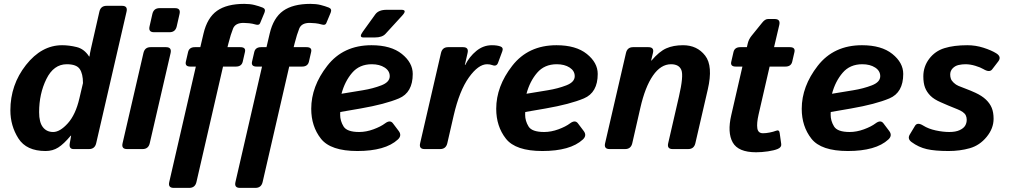

<svg xmlns="http://www.w3.org/2000/svg" viewBox="-20 -750 5078 966"><path d="M32.2 -194.8Q32.2 -323.2 110.6 -422.9Q189 -522.5 292.5 -522.5Q327.6 -522.5 365.7 -513.2Q403.8 -503.9 428.2 -465.8H430.2Q432.1 -481 437.5 -504.9L480 -691.4Q486.8 -720.7 516.1 -720.7H594.2Q623.5 -720.7 616.7 -691.4L463.9 -29.3Q457 0 427.7 0H350.6Q325.7 0 331.1 -29.3L337.9 -67.4H335.9Q300.8 -25.4 272.9 -7.8Q245.1 9.8 209.5 9.8Q112.8 9.8 72.5 -53.7Q32.2 -117.2 32.2 -194.8ZM176.8 -185.5Q176.8 -134.8 195.6 -110.4Q214.4 -85.9 247.6 -85.9Q281.7 -85.9 321 -129.4Q360.4 -172.9 379.4 -254.9L397.5 -332Q397.5 -378.9 381.1 -402.8Q364.7 -426.8 315.9 -426.8Q250 -426.8 213.4 -352.5Q176.8 -278.3 176.8 -185.5Z M619.1 0Q589.8 0 596.7 -29.3L701.7 -483.4Q708.5 -512.7 737.3 -512.7H815.4Q844.7 -512.7 838.4 -483.4L733.4 -29.3Q726.6 0 697.3 0ZM754.9 -587.9Q725.6 -587.9 732.4 -617.2L746.6 -679.7Q753.4 -709 782.7 -709H860.8Q890.1 -709 883.3 -679.7L869.1 -617.2Q862.3 -587.9 833 -587.9Z M938 -415Q909.7 -415 915 -439.5L926.3 -488.3Q932.1 -512.7 960.4 -512.7H987.8L1003.9 -581.1Q1022.5 -660.6 1071.8 -695.6Q1121.1 -730.5 1209 -730.5Q1237.8 -730.5 1260.3 -724.9Q1282.7 -719.2 1301.3 -711.9Q1318.4 -705.1 1310.5 -686L1288.6 -633.3Q1283.7 -621.1 1264.6 -627Q1250.5 -631.3 1233.4 -633.1Q1216.3 -634.8 1205.1 -634.8Q1164.1 -634.8 1152.6 -606.4Q1141.1 -578.1 1129.4 -532.2L1124.5 -512.7H1189Q1218.3 -512.7 1212.4 -488.3L1201.2 -439.5Q1195.3 -415 1166.5 -415H1102.1L968.3 166Q961.4 195.3 932.1 195.3H854Q824.7 195.3 831.5 166L965.3 -415Z M1271 -415Q1242.7 -415 1248 -439.5L1259.3 -488.3Q1265.1 -512.7 1293.5 -512.7H1320.8L1336.9 -581.1Q1355.5 -660.6 1404.8 -695.6Q1454.1 -730.5 1542 -730.5Q1570.8 -730.5 1593.3 -724.9Q1615.7 -719.2 1634.3 -711.9Q1651.4 -705.1 1643.6 -686L1621.6 -633.3Q1616.7 -621.1 1597.7 -627Q1583.5 -631.3 1566.4 -633.1Q1549.3 -634.8 1538.1 -634.8Q1497.1 -634.8 1485.6 -606.4Q1474.1 -578.1 1462.4 -532.2L1457.5 -512.7H1522Q1551.3 -512.7 1545.4 -488.3L1534.2 -439.5Q1528.3 -415 1499.5 -415H1435.1L1301.3 166Q1294.4 195.3 1265.1 195.3H1187Q1157.7 195.3 1164.6 166L1298.3 -415Z M1808.6 -561.5Q1784.2 -561.5 1805.2 -590.3L1868.2 -677.7Q1884.8 -700.7 1925.3 -700.7H1999.5Q2030.3 -700.7 2003.9 -671.9L1919.4 -579.6Q1902.8 -561.5 1865.7 -561.5ZM1545.9 -202.6Q1545.9 -315.4 1626.5 -418.9Q1707 -522.5 1849.1 -522.5Q1947.3 -522.5 2002 -478.5Q2056.6 -434.6 2056.6 -377.9Q2056.6 -284.2 1987.1 -254.9Q1917.5 -225.6 1793.9 -204.1L1691.9 -186.5Q1691.4 -180.2 1691.4 -172.9Q1691.4 -141.6 1708.5 -113.8Q1725.6 -85.9 1787.1 -85.9Q1822.3 -85.9 1858.9 -99.4Q1895.5 -112.8 1917.5 -129.4Q1942.9 -148.4 1957 -129.4L1985.8 -91.3Q2003.4 -68.4 1981.9 -48.3Q1950.2 -19 1898.9 -4.6Q1847.7 9.8 1778.3 9.8Q1643.6 9.8 1594.7 -52.2Q1545.9 -114.3 1545.9 -202.6ZM1698.2 -278.3 1805.2 -295.9Q1856.4 -304.2 1898.7 -320.6Q1940.9 -336.9 1940.9 -366.7Q1940.9 -393.6 1915.3 -410.2Q1889.6 -426.8 1850.6 -426.8Q1788.6 -426.8 1751.7 -383.8Q1714.8 -340.8 1698.2 -278.3Z M2116.2 0Q2086.9 0 2093.8 -29.3L2198.7 -483.4Q2205.6 -512.7 2234.4 -512.7H2309.6Q2339.4 -512.7 2332.5 -483.4L2318.8 -423.3H2320.8Q2341.3 -464.8 2376.5 -493.7Q2411.6 -522.5 2454.6 -522.5Q2482.9 -522.5 2499.5 -515.6Q2513.7 -509.8 2507.3 -492.2L2485.8 -434.1Q2478.5 -414.1 2457 -422.4Q2445.3 -426.8 2430.7 -426.8Q2386.7 -426.8 2339.1 -360.4Q2291.5 -293.9 2262.7 -169.4L2230.5 -29.3Q2223.6 0 2194.3 0Z M2476.6 -202.6Q2476.6 -315.4 2557.1 -418.9Q2637.7 -522.5 2779.8 -522.5Q2877.9 -522.5 2932.6 -478.5Q2987.3 -434.6 2987.3 -377.9Q2987.3 -284.2 2917.7 -254.9Q2848.1 -225.6 2724.6 -204.1L2622.6 -186.5Q2622.1 -180.2 2622.1 -172.9Q2622.1 -141.6 2639.2 -113.8Q2656.2 -85.9 2717.8 -85.9Q2752.9 -85.9 2789.6 -99.4Q2826.2 -112.8 2848.1 -129.4Q2873.5 -148.4 2887.7 -129.4L2916.5 -91.3Q2934.1 -68.4 2912.6 -48.3Q2880.9 -19 2829.6 -4.6Q2778.3 9.8 2709 9.8Q2574.2 9.8 2525.4 -52.2Q2476.6 -114.3 2476.6 -202.6ZM2628.9 -278.3 2735.8 -295.9Q2787.1 -304.2 2829.3 -320.6Q2871.6 -336.9 2871.6 -366.7Q2871.6 -393.6 2845.9 -410.2Q2820.3 -426.8 2781.2 -426.8Q2719.2 -426.8 2682.4 -383.8Q2645.5 -340.8 2628.9 -278.3Z M3046.9 0Q3017.6 0 3024.4 -29.3L3129.4 -483.4Q3136.2 -512.7 3165 -512.7H3242.2Q3272.5 -512.7 3265.1 -483.4L3255.9 -445.3H3257.8Q3296.9 -491.2 3332.3 -506.8Q3367.7 -522.5 3416.5 -522.5Q3487.3 -522.5 3527.8 -470.2Q3568.4 -418 3541 -299.8L3478.5 -29.3Q3471.7 0 3442.4 0H3364.3Q3335 0 3341.8 -29.3L3396 -264.6Q3419.9 -368.2 3408.2 -397.5Q3396.5 -426.8 3356 -426.8Q3304.7 -426.8 3265.1 -369.6Q3225.6 -312.5 3201.7 -207L3161.1 -29.3Q3154.3 0 3125 0Z M3682.1 -415Q3653.3 -415 3659.2 -439.5L3670.4 -488.3Q3676.3 -512.7 3704.6 -512.7H3737.8L3741.7 -529.8Q3746.6 -551.8 3761.2 -569.8L3814.5 -635.7Q3829.1 -654.3 3843.8 -654.3H3877.9Q3907.2 -654.3 3900.9 -625L3874.5 -512.7H3953.6Q3982.4 -512.7 3977.1 -488.3L3965.8 -439.5Q3960 -415 3931.2 -415H3852.1L3796.4 -172.9Q3786.6 -129.9 3790.3 -104.7Q3793.9 -79.6 3818.8 -79.6Q3834 -79.6 3852.5 -83.3Q3871.1 -86.9 3883.3 -91.8Q3900.9 -99.1 3902.8 -80.6L3910.6 -24.9Q3912.6 -8.8 3892.6 -0.5Q3875 6.8 3843.8 11.5Q3812.5 16.1 3784.2 16.1Q3694.3 16.1 3666.5 -33.4Q3638.7 -83 3659.2 -170.9L3715.3 -415Z M4013.7 -202.6Q4013.7 -315.4 4094.2 -418.9Q4174.8 -522.5 4316.9 -522.5Q4415 -522.5 4469.7 -478.5Q4524.4 -434.6 4524.4 -377.9Q4524.4 -284.2 4454.8 -254.9Q4385.3 -225.6 4261.7 -204.1L4159.7 -186.5Q4159.2 -180.2 4159.2 -172.9Q4159.2 -141.6 4176.3 -113.8Q4193.4 -85.9 4254.9 -85.9Q4290 -85.9 4326.7 -99.4Q4363.3 -112.8 4385.3 -129.4Q4410.6 -148.4 4424.8 -129.4L4453.6 -91.3Q4471.2 -68.4 4449.7 -48.3Q4418 -19 4366.7 -4.6Q4315.4 9.8 4246.1 9.8Q4111.3 9.8 4062.5 -52.2Q4013.7 -114.3 4013.7 -202.6ZM4166 -278.3 4272.9 -295.9Q4324.2 -304.2 4366.5 -320.6Q4408.7 -336.9 4408.7 -366.7Q4408.7 -393.6 4383.1 -410.2Q4357.4 -426.8 4318.4 -426.8Q4256.3 -426.8 4219.5 -383.8Q4182.6 -340.8 4166 -278.3Z M4566.4 -35.2Q4544.4 -51.3 4557.1 -72.8L4583.5 -116.7Q4595.2 -136.7 4625 -118.2Q4651.4 -101.6 4688 -93.8Q4724.6 -85.9 4755.9 -85.9Q4788.1 -85.9 4808.1 -95.2Q4828.1 -104.5 4835.9 -117.7Q4843.8 -130.9 4843.8 -147.5Q4843.8 -159.2 4839.4 -168.9Q4835 -178.7 4823.7 -186.5Q4812.5 -194.3 4797.4 -200.2Q4767.6 -211.9 4751.2 -219Q4734.9 -226.1 4713.4 -235.4Q4679.2 -250 4660.9 -268.6Q4642.6 -287.1 4634 -309.6Q4625.5 -332 4625.5 -365.7Q4625.5 -415 4655 -454.1Q4684.6 -493.2 4731.9 -507.8Q4779.3 -522.5 4846.7 -522.5Q4888.7 -522.5 4928.2 -509.8Q4967.8 -497.1 4992.2 -481.9Q5020.5 -464.4 5002.4 -440.9L4971.7 -400.9Q4958.5 -383.8 4927.7 -402.3Q4913.1 -411.1 4887.2 -418.9Q4861.3 -426.8 4837.4 -426.8Q4820.3 -426.8 4802.7 -422.9Q4785.2 -418.9 4772.9 -406Q4760.7 -393.1 4760.7 -375Q4760.7 -363.3 4764.2 -353.5Q4767.6 -343.8 4778.6 -333.5Q4789.6 -323.2 4802.2 -317.9Q4823.2 -309.1 4843.3 -301.8Q4863.3 -294.4 4887.7 -283.2Q4920.4 -268.1 4940.4 -249Q4960.4 -230 4969.7 -207.3Q4979 -184.6 4979 -152.3Q4979 -104 4944.1 -61.3Q4909.2 -18.6 4859.6 -4.4Q4810.1 9.8 4752.4 9.8Q4683.6 9.8 4642.6 0.2Q4601.6 -9.3 4566.4 -35.2Z"/></svg>

Font: Istok
Style: Bold Italic
Weight: 700
Italic angle: -13°
Designer: Andrey V. Panov
Foundry: Andrey V. Panov
Version: Version 1.0.3